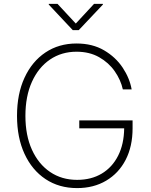

<svg xmlns="http://www.w3.org/2000/svg" viewBox="-20 -962 780 992"><path d="M378.4 9.8Q285.2 9.8 215.3 -36.6Q145.5 -83 106.7 -167Q67.9 -251 67.9 -363.3Q67.9 -476.6 106.7 -560.5Q145.5 -644.5 214.8 -690.9Q284.2 -737.3 375.5 -737.3Q457.5 -737.3 517.6 -702.1Q577.6 -667 613.8 -612.5Q649.9 -558.1 660.2 -500H614.7Q604 -548.8 573 -593.5Q542 -638.2 492.2 -666.5Q442.4 -694.8 375.5 -694.8Q297.9 -694.8 238.3 -654.3Q178.7 -613.8 145 -539.3Q111.3 -464.8 111.3 -363.3Q111.3 -262.7 145 -188.5Q178.7 -114.3 238.8 -73.5Q298.8 -32.7 378.4 -32.7Q451.7 -32.7 505.9 -65.2Q560.1 -97.7 590.3 -157.5Q620.6 -217.3 621.6 -298.8H389.6V-339.8H665V-299.3Q665 -205.6 629.2 -136.2Q593.3 -66.9 528.6 -28.6Q463.9 9.8 378.4 9.8ZM277.3 -941.9 371.6 -840.3 465.8 -941.9H511.7V-938.5L386.7 -806.2H356L231.9 -938.5V-941.9Z"/></svg>

Font: Inter Extra Light
Style: Regular
Weight: 200
Designer: Rasmus Andersson
Foundry: rsms
Version: Version 4.000;git-3c8e0fc